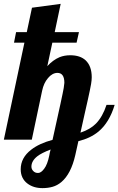

<svg xmlns="http://www.w3.org/2000/svg" viewBox="-58 -720 611 990"><path d="M82.5 225.6Q66.4 213.4 57.6 195.1Q48.8 176.8 48.8 152.8Q48.8 93.3 103 51.8Q143.6 20 212.9 1Q245.6 -145 253.9 -185.1L264.6 -235.8L270.5 -266.1Q273.9 -287.1 273.9 -293Q273.9 -344.2 237.8 -344.2Q225.1 -344.2 212.4 -337.2Q199.7 -330.1 189.5 -317.4Q167.5 -292 159.2 -252L106 0H-38.1L67.9 -500H14.2L24.9 -554.2H80.1L106.9 -680.2L254.9 -700.2L224.1 -554.2H349.1L336.9 -500H211.9L186 -378.9Q214.8 -410.6 249.5 -425.3Q274.4 -435.1 304.2 -435.1Q355.5 -435.1 383.8 -408.7Q415 -378.9 415 -321.8Q415 -306.6 411.6 -286.6Q406.7 -258.3 395 -206.1L378.9 -134.8L356.9 -36.1Q407.2 -52.7 437 -83Q471.2 -118.2 491.2 -179.2H533.2Q505.9 -88.4 449.7 -41.5Q407.2 -6.8 346.2 7.8L330.1 80.1Q308.1 176.8 258.3 218.8Q237.3 236.3 213.1 243.2Q189 250 161.1 250Q113.8 250 82.5 225.6ZM169.9 149.9Q186.5 128.4 195.8 83L199.2 65.4Q200.2 59.1 203.1 50.8Q156.2 68.8 134.3 85.9Q104 109.9 104 139.2Q104 151.9 112.8 161.1Q122.1 171.9 138.2 171.9Q153.8 171.9 169.9 149.9Z"/></svg>

Font: Pattaya
Style: Regular
Weight: 400
Designer: Pablo Impallari / Thai characters Designed by Thanarat Vachiruckul and Suppakit Chalermlarp
Foundry: Pablo Impallari
Version: Version 2.001